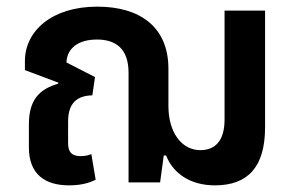

<svg xmlns="http://www.w3.org/2000/svg" viewBox="-20 -549 887 578"><path d="M188 9C217 9 245 4 268 -8L255 -85C246 -81 234 -79 223 -79C197 -79 185 -90 185 -118V-183C185 -240 213 -261 258 -262L266 -317L180 -361C182 -405 217 -430 272 -430C327 -430 367 -404 367 -330V0H462L473 -81H480C501 -27 553 9 627 9C726 9 778 -46 778 -166V-517H656V-189C656 -123 626 -97 583 -97C527 -97 487 -150 487 -230V-342C487 -469 400 -529 273 -529C135 -529 55 -455 55 -365V-338L156 -300L155 -297C100 -281 67 -250 67 -175V-105C67 -24 116 9 188 9Z"/></svg>

Font: Noto Sans Thai UI SemCond SemBd
Style: Regular
Weight: 600
Width: 4
Designer: Monotype Design Team
Foundry: Monotype Imaging Inc.
Version: Version 2.000